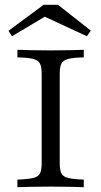

<svg xmlns="http://www.w3.org/2000/svg" viewBox="-20 -778 421 798"><path d="M52.4 0V-31.5Q96.8 -33.1 118.1 -38.3Q139.5 -43.5 146.4 -57.7Q153.2 -71.8 153.2 -100.8V-470.2Q153.2 -499.2 146.4 -513.3Q139.5 -527.4 118.1 -533.1Q96.8 -538.7 52.4 -539.5V-571Q74.2 -570.2 109.7 -569.4Q145.2 -568.5 190.3 -568.5Q233.9 -568.5 270.2 -569.4Q306.5 -570.2 328.2 -571V-539.5Q284.7 -538.7 263.3 -533.1Q241.9 -527.4 235.1 -513.3Q228.2 -499.2 228.2 -470.2V-100.8Q228.2 -71.8 235.1 -57.7Q241.9 -43.5 263.3 -38.3Q284.7 -33.1 328.2 -31.5V0Q306.5 -0.8 270.2 -1.6Q233.9 -2.4 190.3 -2.4Q145.2 -2.4 109.7 -1.6Q74.2 -0.8 52.4 0ZM29.8 -627.4 15.3 -650 161.3 -758.1H221L357.3 -650.8L341.1 -627.4L142.7 -719.4L181.5 -717.7Z"/></svg>

Font: Playfair 12pt Light
Style: Regular
Weight: 300
Designer: Claus Eggers Sørensen
Foundry: Claus Eggers Sørensen
Version: Version 2.000;gftools[0.9.28]